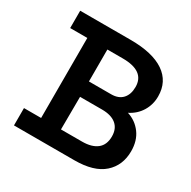

<svg xmlns="http://www.w3.org/2000/svg" viewBox="-136 -722 851 854"><g transform="rotate(30 289.5 -294.5)"><path d="M40 0V-89H128V-500H40V-589H299Q412 -589 471.5 -548.5Q531 -508 531 -432Q531 -390 510 -355.5Q489 -321 451 -302Q495 -288 522 -251.5Q549 -215 549 -161Q549 -88 499.5 -44Q450 0 350 0ZM230 -89H338Q388 -89 415 -110.5Q442 -132 442 -175Q442 -215 416.5 -236Q391 -257 344 -257H231ZM231 -336H345Q383 -336 403 -358Q423 -380 423 -418Q423 -500 310 -500H231Z"/></g></svg>

Font: Podkova SemiBold
Style: Regular
Weight: 600
Designer: Ilya Yudin
Foundry: Cyreal (www.cyreal.org)
Version: Version 2.103